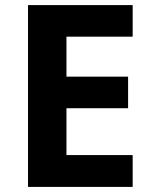

<svg xmlns="http://www.w3.org/2000/svg" viewBox="-20 -734 600 754"><path d="M501 0H90V-714H501V-590H241V-433H483V-309H241V-125H501Z"/></svg>

Font: Noto Naskh Arabic
Style: Regular
Weight: 400
Designer: Monotype Design Team, David Williams, Mohamad Dakak and Nizar Qandah
Foundry: Monotype Imaging Inc.
Version: Version 2.013